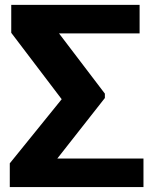

<svg xmlns="http://www.w3.org/2000/svg" viewBox="-20 -755 618 775"><path d="M19.5 0H559.1V-115.2H211.4L403.3 -359.4V-377L218.3 -620.1H543.5V-735.4H25.4V-622.6L229 -354.5L19.5 -95.7Z"/></svg>

Font: Winston ExtraBold
Style: Regular
Weight: 800
Designer: Vernon Adams, Kim Jin-seong, David Berlow, Cristiano Sobral
Foundry: The Winston Project Authors
Version: Version 3.004